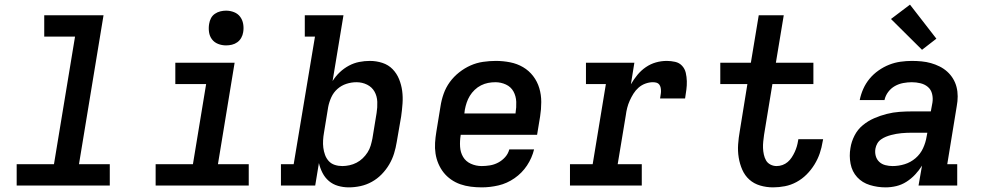

<svg xmlns="http://www.w3.org/2000/svg" viewBox="-20 -801 4240 829"><path d="M52 0V-92H213L304 -643H171V-735H427L321 -92H454V0Z M652 0V-92H813L870 -438H737V-530H993L921 -92H1054V0ZM956 -605Q938 -605 921.5 -611.5Q905 -618 895 -631.5Q885 -645 882.5 -662.5Q880 -680 883 -698Q885 -711 891 -722.5Q897 -734 908 -741.5Q919 -749 931.5 -752Q944 -755 956 -755Q974 -755 990.5 -748.5Q1007 -742 1017 -728.5Q1027 -715 1030 -697.5Q1033 -680 1030 -662Q1028 -649 1021.5 -637.5Q1015 -626 1004.5 -618.5Q994 -611 981.5 -608Q969 -605 956 -605Z M1486 8Q1462 8 1439.5 1.5Q1417 -5 1400 -19.5Q1383 -34 1372.5 -54.5Q1362 -75 1357 -97L1341 0H1193V-92H1248L1340 -643H1296V-735H1463L1416 -451Q1429 -472 1447 -489Q1465 -506 1486.5 -517.5Q1508 -529 1531 -533.5Q1554 -538 1577 -538Q1605 -538 1631 -529.5Q1657 -521 1675 -502.5Q1693 -484 1703 -459.5Q1713 -435 1716.5 -408.5Q1720 -382 1718 -354Q1716 -326 1712 -298L1693 -188Q1689 -163 1681.5 -138.5Q1674 -114 1660.5 -91Q1647 -68 1628 -48.5Q1609 -29 1585.5 -16Q1562 -3 1536.5 2.5Q1511 8 1486 8ZM1458 -84Q1473 -84 1489 -87.5Q1505 -91 1519.5 -98.5Q1534 -106 1546 -117.5Q1558 -129 1567 -143Q1576 -157 1580.5 -172.5Q1585 -188 1588 -203L1606 -313Q1610 -337 1609 -361.5Q1608 -386 1597 -405.5Q1586 -425 1565 -435.5Q1544 -446 1519 -446Q1519 -446 1519 -446Q1519 -446 1519 -446Q1497 -446 1475.5 -439Q1454 -432 1437 -417Q1420 -402 1410.5 -381Q1401 -360 1397 -339L1379 -229Q1376 -212 1375 -195.5Q1374 -179 1376 -163Q1378 -147 1383.5 -132Q1389 -117 1399.5 -105.5Q1410 -94 1425.5 -89Q1441 -84 1458 -84Z M2060 8Q2036 8 2012.5 5Q1989 2 1967.5 -5.5Q1946 -13 1927.5 -26Q1909 -39 1895.5 -56Q1882 -73 1873 -94Q1864 -115 1860.5 -138Q1857 -161 1858.5 -184.5Q1860 -208 1864 -232L1882 -342Q1886 -369 1895.5 -396Q1905 -423 1922 -446.5Q1939 -470 1962.5 -488.5Q1986 -507 2012 -518.5Q2038 -530 2066 -534Q2094 -538 2121 -538Q2152 -538 2182.5 -532Q2213 -526 2238.5 -511Q2264 -496 2282 -472.5Q2300 -449 2308.5 -420.5Q2317 -392 2317 -360.5Q2317 -329 2312 -298L2299 -219H1969V-217Q1965 -192 1966.5 -167.5Q1968 -143 1979.5 -123.5Q1991 -104 2013 -94Q2035 -84 2060 -84Q2077 -84 2095.5 -87Q2114 -90 2131 -99Q2148 -108 2161 -122.5Q2174 -137 2179 -156H2286Q2277 -119 2255.5 -86.5Q2234 -54 2201.5 -31.5Q2169 -9 2132.5 -0.5Q2096 8 2060 8ZM1985 -311H2206V-313Q2210 -337 2209 -361.5Q2208 -386 2197 -406Q2186 -426 2164.5 -436Q2143 -446 2119 -446Q2103 -446 2087.5 -443Q2072 -440 2057 -432.5Q2042 -425 2029.5 -413Q2017 -401 2008.5 -387Q2000 -373 1995 -358Q1990 -343 1987 -327Z M2441 0V-92H2539L2596 -438H2510V-530H2719L2704 -437Q2716 -458 2732 -477.5Q2748 -497 2768.5 -511Q2789 -525 2812 -531.5Q2835 -538 2859 -538Q2877 -538 2895 -534Q2913 -530 2925 -517Q2937 -504 2941 -486.5Q2945 -469 2945.5 -450.5Q2946 -432 2943.5 -413.5Q2941 -395 2938 -376H2830Q2831 -384 2832.5 -392Q2834 -400 2834 -407.5Q2834 -415 2832.5 -422.5Q2831 -430 2826.5 -436Q2822 -442 2814.5 -444Q2807 -446 2799 -446Q2783 -446 2766.5 -440Q2750 -434 2737 -422.5Q2724 -411 2715 -396.5Q2706 -382 2699 -366.5Q2692 -351 2688 -335Q2684 -319 2682 -303L2647 -92H2751V0Z M3318 8Q3289 8 3262 0Q3235 -8 3215.5 -25.5Q3196 -43 3185 -68Q3174 -93 3169.5 -121Q3165 -149 3167 -177.5Q3169 -206 3174 -234L3207 -438H3090V-530H3222L3256 -735H3364L3330 -530H3492V-438H3315L3279 -219Q3277 -205 3275.5 -190.5Q3274 -176 3274.5 -162Q3275 -148 3278 -134Q3281 -120 3287.5 -108.5Q3294 -97 3306.5 -90.5Q3319 -84 3333 -84Q3346 -84 3358.5 -88.5Q3371 -93 3381 -101.5Q3391 -110 3398.5 -121.5Q3406 -133 3411.5 -145Q3417 -157 3420.5 -169Q3424 -181 3426 -194Q3426 -195 3426.5 -196.5Q3427 -198 3427 -200H3534Q3533 -197 3533 -194.5Q3533 -192 3532 -190Q3528 -164 3519.5 -139Q3511 -114 3496.5 -90.5Q3482 -67 3462.5 -47.5Q3443 -28 3419 -15Q3395 -2 3369 3Q3343 8 3318 8Z M3803 8Q3769 8 3736 -2Q3703 -12 3681 -36Q3659 -60 3652.5 -94Q3646 -128 3652 -162Q3656 -189 3669.5 -215.5Q3683 -242 3705.5 -260.5Q3728 -279 3754.5 -290.5Q3781 -302 3808.5 -309Q3836 -316 3863.5 -318Q3891 -320 3918 -320H3999L4006 -358Q4009 -377 4004.5 -395.5Q4000 -414 3986.5 -425.5Q3973 -437 3954.5 -441.5Q3936 -446 3917 -446Q3899 -446 3880 -442.5Q3861 -439 3844 -429.5Q3827 -420 3815 -404Q3803 -388 3799 -369H3692Q3697 -394 3707.5 -417.5Q3718 -441 3734.5 -461Q3751 -481 3773 -496.5Q3795 -512 3819 -521.5Q3843 -531 3868 -534.5Q3893 -538 3917 -538Q3938 -538 3959 -536Q3980 -534 3999.5 -528.5Q4019 -523 4037 -514Q4055 -505 4069.5 -492Q4084 -479 4094.5 -462Q4105 -445 4110 -425.5Q4115 -406 4115 -385Q4115 -364 4111 -343L4070 -92H4113V0H3946L3961 -86Q3948 -65 3931 -47Q3914 -29 3893.5 -16Q3873 -3 3850 2.5Q3827 8 3804 8Q3804 8 3804 8Q3804 8 3803 8ZM3834 -84Q3860 -84 3886 -92Q3912 -100 3933 -118Q3954 -136 3965.5 -161Q3977 -186 3981 -212L3984 -228H3918Q3906 -228 3895 -227.5Q3884 -227 3872.5 -226Q3861 -225 3850 -223Q3839 -221 3827.5 -218Q3816 -215 3805 -210.5Q3794 -206 3784 -199Q3774 -192 3768 -181.5Q3762 -171 3760 -160Q3757 -144 3761 -128.5Q3765 -113 3776 -102.5Q3787 -92 3802.5 -88Q3818 -84 3834 -84ZM3961 -586 3827 -719 3909 -781 4023 -634Z"/></svg>

Font: Iosevka Curly Slab SmBdExObl
Style: Regular
Weight: 600
Width: 7
Italic angle: -9°
Monospace: yes
Designer: Belleve Invis
Foundry: Belleve Invis
Version: Version 11.1.0; ttfautohint (v1.8.3)